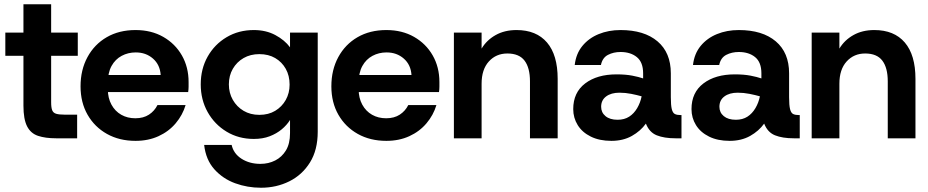

<svg xmlns="http://www.w3.org/2000/svg" viewBox="-20 -649 4357 901"><path d="M243 0Q193 0 158.5 -11.5Q124 -23 107 -56.5Q90 -90 90 -153V-387H5V-496H90V-629H220V-496H345V-387H220V-169Q220 -144 225 -131.5Q230 -119 244 -115Q258 -111 282 -111H342V0Z M616 12Q540 12 482 -20.5Q424 -53 391 -110.5Q358 -168 358 -244Q358 -321 390.5 -381Q423 -441 481 -474.5Q539 -508 616 -508Q690 -508 746 -476Q802 -444 833.5 -389Q865 -334 865 -264Q865 -254 865 -242Q865 -230 863 -217H452V-297H734Q731 -345 698 -374Q665 -403 617 -403Q581 -403 551 -387Q521 -371 503.5 -339.5Q486 -308 486 -259V-231Q486 -189 503 -158Q520 -127 549 -110.5Q578 -94 615 -94Q653 -94 679 -111Q705 -128 719 -156H851Q837 -109 804.5 -70.5Q772 -32 724 -10Q676 12 616 12Z M1205 232Q1141 232 1083.5 211Q1026 190 986 145.5Q946 101 938 31H1067Q1076 72 1113.5 96Q1151 120 1202 120Q1240 120 1271.5 104Q1303 88 1322 56.5Q1341 25 1341 -24V-86Q1326 -62 1302 -42Q1278 -22 1245.5 -9.5Q1213 3 1171 3Q1100 3 1043.5 -31Q987 -65 954.5 -123Q922 -181 922 -253Q922 -326 954.5 -383.5Q987 -441 1043.5 -474.5Q1100 -508 1171 -508Q1228 -508 1272 -484.5Q1316 -461 1341 -427V-496H1471V-31Q1471 55 1434.5 113.5Q1398 172 1337.5 202Q1277 232 1205 232ZM1197 -110Q1240 -110 1271.5 -129Q1303 -148 1321 -180Q1339 -212 1339 -252Q1339 -294 1321 -326Q1303 -358 1271.5 -376.5Q1240 -395 1197 -395Q1155 -395 1123 -376.5Q1091 -358 1072.5 -326Q1054 -294 1054 -253Q1054 -213 1072.5 -180.5Q1091 -148 1123 -129Q1155 -110 1197 -110Z M1793 12Q1717 12 1659 -20.5Q1601 -53 1568 -110.5Q1535 -168 1535 -244Q1535 -321 1567.5 -381Q1600 -441 1658 -474.5Q1716 -508 1793 -508Q1867 -508 1923 -476Q1979 -444 2010.5 -389Q2042 -334 2042 -264Q2042 -254 2042 -242Q2042 -230 2040 -217H1629V-297H1911Q1908 -345 1875 -374Q1842 -403 1794 -403Q1758 -403 1728 -387Q1698 -371 1680.5 -339.5Q1663 -308 1663 -259V-231Q1663 -189 1680 -158Q1697 -127 1726 -110.5Q1755 -94 1792 -94Q1830 -94 1856 -111Q1882 -128 1896 -156H2028Q2014 -109 1981.5 -70.5Q1949 -32 1901 -10Q1853 12 1793 12Z M2110 0V-496H2240V-421Q2264 -461 2306 -484.5Q2348 -508 2404 -508Q2497 -508 2547 -449.5Q2597 -391 2597 -279V0H2467V-267Q2467 -331 2441.5 -364.5Q2416 -398 2361 -398Q2308 -398 2274 -360.5Q2240 -323 2240 -256V0Z M2849 12Q2793 12 2752.5 -8Q2712 -28 2691 -62Q2670 -96 2670 -137Q2670 -215 2726 -257.5Q2782 -300 2873 -300Q2916 -300 2947 -294Q2978 -288 2998 -281V-305Q2998 -357 2968.5 -381Q2939 -405 2892 -405Q2859 -405 2833 -391.5Q2807 -378 2800 -344H2677Q2683 -397 2713 -433.5Q2743 -470 2789.5 -489Q2836 -508 2892 -508Q3003 -508 3065.5 -455Q3128 -402 3128 -305V-193Q3128 -155 3132.5 -137Q3137 -119 3147 -114Q3157 -109 3174 -109H3178V0H3150Q3097 0 3062 -14Q3027 -28 3011 -69Q2986 -34 2945 -11Q2904 12 2849 12ZM2878 -87Q2910 -87 2932.5 -101.5Q2955 -116 2970 -141.5Q2985 -167 2991 -197Q2970 -203 2942.5 -208.5Q2915 -214 2887 -214Q2848 -214 2824.5 -196.5Q2801 -179 2801 -148Q2801 -121 2821.5 -104Q2842 -87 2878 -87Z M3404 12Q3348 12 3307.5 -8Q3267 -28 3246 -62Q3225 -96 3225 -137Q3225 -215 3281 -257.5Q3337 -300 3428 -300Q3471 -300 3502 -294Q3533 -288 3553 -281V-305Q3553 -357 3523.5 -381Q3494 -405 3447 -405Q3414 -405 3388 -391.5Q3362 -378 3355 -344H3232Q3238 -397 3268 -433.5Q3298 -470 3344.5 -489Q3391 -508 3447 -508Q3558 -508 3620.5 -455Q3683 -402 3683 -305V-193Q3683 -155 3687.5 -137Q3692 -119 3702 -114Q3712 -109 3729 -109H3733V0H3705Q3652 0 3617 -14Q3582 -28 3566 -69Q3541 -34 3500 -11Q3459 12 3404 12ZM3433 -87Q3465 -87 3487.5 -101.5Q3510 -116 3525 -141.5Q3540 -167 3546 -197Q3525 -203 3497.5 -208.5Q3470 -214 3442 -214Q3403 -214 3379.5 -196.5Q3356 -179 3356 -148Q3356 -121 3376.5 -104Q3397 -87 3433 -87Z M3789 0V-496H3919V-421Q3943 -461 3985 -484.5Q4027 -508 4083 -508Q4176 -508 4226 -449.5Q4276 -391 4276 -279V0H4146V-267Q4146 -331 4120.5 -364.5Q4095 -398 4040 -398Q3987 -398 3953 -360.5Q3919 -323 3919 -256V0Z"/></svg>

Font: Host Grotesk Light
Style: Bold
Weight: 700
Version: Version 1.003